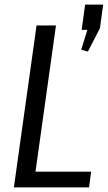

<svg xmlns="http://www.w3.org/2000/svg" viewBox="-20 -810 466 830"><path d="M114 -68H374L365 0H40L138 -700H222L126 -15ZM426 -790 412 -688 360 -587 331 -595 382 -759 398 -681H333L348 -790Z"/></svg>

Font: Pathway Extreme SemiCondensed
Style: Italic
Weight: 400
Width: 4
Italic angle: -8°
Version: Version 1.001;gftools[0.9.26]